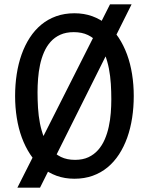

<svg xmlns="http://www.w3.org/2000/svg" viewBox="-20 -820 690 890"><path d="M165.5 50H60.5L490 -800H590ZM325 8.5Q280 8.5 242.2 -5.2Q204.5 -19 173.8 -44.2Q143 -69.5 120 -104.5Q97 -139.5 81.2 -182.2Q65.5 -225 57.8 -273.8Q50 -322.5 50 -375Q50 -427.5 57.5 -476.2Q65 -525 80.2 -567.8Q95.5 -610.5 118.2 -645.5Q141 -680.5 171.5 -705.8Q202 -731 240.5 -744.8Q279 -758.5 325 -758.5Q370 -758.5 407.8 -744.8Q445.5 -731 476.2 -705.8Q507 -680.5 530 -645.5Q553 -610.5 568.8 -567.8Q584.5 -525 592.2 -476.2Q600 -427.5 600 -375Q600 -322.5 592.5 -273.8Q585 -225 569.8 -182.2Q554.5 -139.5 531.8 -104.5Q509 -69.5 478.5 -44.2Q448 -19 409.5 -5.2Q371 8.5 325 8.5ZM496 -359.5Q496 -394.5 493.8 -431Q491.5 -467.5 484.8 -502.2Q478 -537 466 -567.8Q454 -598.5 434.8 -621.2Q415.5 -644 387.8 -657.5Q360 -671 322 -671Q286 -671 259.5 -659Q233 -647 214.5 -626.2Q196 -605.5 184 -577.8Q172 -550 165.5 -519Q159 -488 156.5 -455.5Q154 -423 154 -392.5Q154 -357 156.2 -320Q158.5 -283 165.2 -248.2Q172 -213.5 184 -182.8Q196 -152 215.5 -129Q235 -106 262.5 -92.5Q290 -79 328 -79Q363.5 -79 389.8 -91.2Q416 -103.5 434.8 -124.8Q453.5 -146 465.5 -173.8Q477.5 -201.5 484.2 -232.8Q491 -264 493.5 -296.5Q496 -329 496 -359.5Z"/></svg>

Font: B612 Mono
Style: Regular
Weight: 400
Version: Version 1.005